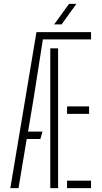

<svg xmlns="http://www.w3.org/2000/svg" viewBox="-20 -965 522 985"><path d="M33 0 167 -800H447V-763H200L152 -457L124 -290H198L187 -252H117L75 0ZM324 0V-38H447V0ZM238 0V-717H278V0ZM324 -381V-419H437V-381ZM258 -840 334 -945H372L296 -840Z"/></svg>

Font: Big Shoulders Stencil Text Thin Thin
Style: Regular
Weight: 250
Version: Version 2.001